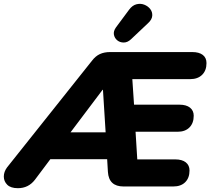

<svg xmlns="http://www.w3.org/2000/svg" viewBox="-57 -978 1103 1007"><path d="M37 9Q-1 9 -19 -9Q-37 -27 -37 -52Q-37 -77 -20 -100L425 -659Q444 -684 467 -694.5Q490 -705 521 -705H951Q987 -705 1006.5 -690Q1026 -675 1026 -647Q1026 -608 1003 -585.5Q980 -563 941 -563H637L646 -429H884Q920 -429 939.5 -413.5Q959 -398 959 -371Q959 -332 936.5 -309.5Q914 -287 875 -287H654L663 -142H862Q898 -142 917.5 -126.5Q937 -111 937 -84Q937 -45 914.5 -22.5Q892 0 852 0H591Q514 0 509 -76L505 -143H207L126 -35Q92 9 37 9ZM481 -507 313 -284H497L483 -507ZM630 -772Q612 -755 592 -755Q572 -755 558 -766.5Q544 -778 540.5 -796Q537 -814 551 -834L620 -927Q637 -950 658.5 -955.5Q680 -961 699.5 -953.5Q719 -946 731 -930.5Q743 -915 741.5 -895Q740 -875 719 -856Z"/></svg>

Font: Nunito Black
Style: Italic
Weight: 900
Italic angle: -9°
Designer: Vernon Adams
Foundry: Vernon Adams
Version: Version 3.601; ttfautohint (v1.8.2.53-6de2)